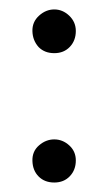

<svg xmlns="http://www.w3.org/2000/svg" viewBox="-20 -383 231 411"><path d="M62.8 -5.1Q50 -17.9 49.4 -38.5Q48.7 -59 63.5 -71.8Q78.2 -84.6 96.2 -84.6Q114.1 -84.6 128.2 -71.8Q142.3 -59 142.3 -39.7Q142.3 -19.2 129.5 -5.8Q116.7 7.7 96.2 7.7Q75.6 7.7 62.8 -5.1ZM62.8 -282.1Q50 -296.2 49.4 -316Q48.7 -335.9 63.5 -349.4Q78.2 -362.8 96.2 -362.8Q114.1 -362.8 128.2 -349.4Q142.3 -335.9 142.3 -316.7Q142.3 -296.2 129.5 -282.7Q116.7 -269.2 96.2 -269.2Q75.6 -269.2 62.8 -282.1Z"/></svg>

Font: Suranna
Style: Regular
Weight: 400
Version: Version 1.0.5; ttfautohint (v1.2.42-39fb)